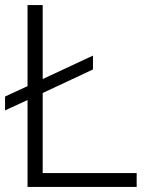

<svg xmlns="http://www.w3.org/2000/svg" viewBox="-20 -740 585 760"><path d="M89 0H521V-55H149V-372L348 -465V-520L149 -427V-720H89V-399L0 -358V-303L89 -344Z"/></svg>

Font: Aspekta 250
Style: Regular
Weight: 250
Designer: Ivo Dolenc
Version: Version 2.000